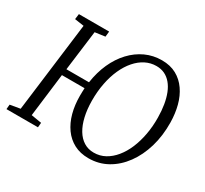

<svg xmlns="http://www.w3.org/2000/svg" viewBox="-153 -974 1283 1204"><g transform="rotate(30 489.0 -371.5)"><path d="M607.5 10Q547.5 10 502.5 -13.8Q457.5 -37.5 427 -80.2Q396.5 -123 381.2 -179.8Q366 -236.5 366 -302.5Q366 -317 366.5 -331Q367 -345 367.5 -358.5H203.5L165 -46.5L240 -34L237 0H9L12 -34L85 -46.5L166.5 -694L99.5 -704L104.5 -743H323.5L319.5 -704L246.5 -694L209.5 -404.5H373Q384.5 -482 413.2 -545.8Q442 -609.5 485.5 -656Q529 -702.5 583.8 -727.8Q638.5 -753 701.5 -753Q762 -753 806.8 -728.5Q851.5 -704 881.2 -661Q911 -618 925.8 -562Q940.5 -506 941.5 -442Q943 -346 918.8 -264Q894.5 -182 849.5 -120.5Q804.5 -59 743 -24.5Q681.5 10 607.5 10ZM618.5 -37Q662.5 -37 699.5 -57.2Q736.5 -77.5 766.2 -113.8Q796 -150 816.8 -199.2Q837.5 -248.5 848.2 -307Q859 -365.5 858 -429.5Q857.5 -478.5 850.5 -520.8Q843.5 -563 830 -597Q816.5 -631 796.2 -655Q776 -679 749.5 -691.8Q723 -704.5 689.5 -704.5Q648 -704.5 611 -685.8Q574 -667 543.8 -632.2Q513.5 -597.5 491.5 -549Q469.5 -500.5 457.8 -440.8Q446 -381 446.5 -313Q447 -251 458.8 -200.2Q470.5 -149.5 492.5 -113Q514.5 -76.5 546.2 -56.8Q578 -37 618.5 -37Z"/></g></svg>

Font: Merriweather 24pt Light
Style: Italic
Weight: 300
Italic angle: -7.8°
Version: Version 2.101